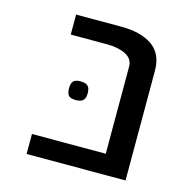

<svg xmlns="http://www.w3.org/2000/svg" viewBox="-93 -701 786 793"><g transform="rotate(15 300.0 -304.5)"><path d="M88.5 -85.5H404V-458Q404 -491.5 372 -507.5Q340 -523.5 293 -523.5H137V-609H331.5Q414.5 -609 463 -575.2Q511.5 -541.5 511.5 -469V0H88.5ZM187.5 -307.5Q187.5 -329.5 196.2 -338.5Q205 -347.5 226.5 -347.5Q248.5 -347.5 258 -338.2Q267.5 -329 267.5 -307.5Q267.5 -286 258 -276.8Q248.5 -267.5 226.5 -267.5Q205 -267.5 196.2 -276.5Q187.5 -285.5 187.5 -307.5Z"/></g></svg>

Font: JuliaMono
Style: Regular
Weight: 400
Monospace: yes
Designer: cormullion
Foundry: corm
Version: Version 0.055; ttfautohint (v1.8.4)